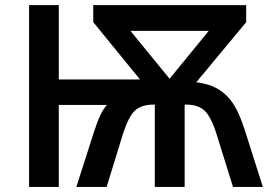

<svg xmlns="http://www.w3.org/2000/svg" viewBox="-20 -734 1063 754"><path d="M279.8 0 350.1 -219.2Q374.5 -295.4 399.9 -321.8H210.9V0H94.2V-713.9H210.9V-421.9H529.8L346.2 -647V-713.9H946.8V-647L751 -411.1Q801.8 -404.8 836.7 -384Q871.6 -363.3 895.8 -326.9Q919.9 -290.5 941.9 -221.2L1012.2 0H895L831.1 -205.1Q809.1 -275.4 783.4 -299.3Q757.8 -323.2 710.9 -323.2H705.1V0H587.9V-323.2H582Q535.2 -323.2 509.8 -299.6Q484.4 -275.9 461.9 -205.1L398.9 0ZM646 -424.8 799.8 -612.8H492.2Z"/></svg>

Font: Open Sans Semibold
Style: Regular
Weight: 600
Foundry: Ascender Corporation
Version: Version 1.10; ttfautohint (v1.5.65-e2d9)